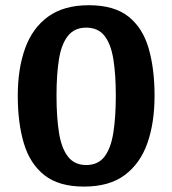

<svg xmlns="http://www.w3.org/2000/svg" viewBox="-20 -686 650 724"><path d="M297 17.6Q201.5 17.6 147 -25.8Q92.6 -69.1 69.8 -146Q47 -222.9 47 -324.9Q47 -426.9 74.7 -503.7Q102.4 -580.6 161.6 -623.4Q220.9 -666.3 315 -666.3Q410.7 -666.3 464.5 -623.4Q518.3 -580.6 540.5 -503.7Q562.8 -426.9 562.8 -324.9Q562.8 -222.9 535.7 -146Q508.5 -69.1 450.2 -25.8Q392 17.6 297 17.6ZM305 -63.7Q350 -63.7 374.2 -95.6Q398.4 -127.5 407.5 -186.5Q416.7 -245.4 416.7 -324.9Q416.7 -405 407.5 -462.3Q398.4 -519.6 374.2 -550.7Q350 -581.8 305 -581.8Q260.9 -581.8 236.2 -550.7Q211.5 -519.6 202.3 -462.3Q193.1 -405 193.1 -324.9Q193.1 -245.4 202.3 -186.5Q211.5 -127.5 236.2 -95.6Q260.9 -63.7 305 -63.7Z"/></svg>

Font: Faustina Light
Style: Regular
Weight: 300
Designer: Alfonso Garcia
Foundry: http://www.omnibus-type.com
Version: Version 1.200